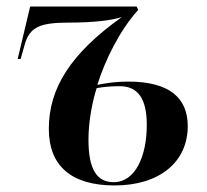

<svg xmlns="http://www.w3.org/2000/svg" viewBox="-20 -556 631 586"><path d="M330 10C466 10 553 -61 553 -171C553 -255 500 -307 371 -307C336 -307 308 -303 277 -297C301 -373 345 -463 402 -526L397 -536H72L34 -376H43L56 -422C71 -473 102 -487 189 -487C267 -487 322 -494 352 -504C196 -393 129 -287 129 -163C129 -51 196 10 330 10ZM327 0C276 0 250 -38 250 -130C250 -191 264 -253 275 -287C291 -290 316 -293 345 -293C403 -293 428 -252 428 -175C428 -79 393 0 327 0Z"/></svg>

Font: Noto Serif Display SemiCondensed SemiBold
Style: Italic
Weight: 600
Width: 4
Italic angle: -12°
Designer: Monotype Design Team
Foundry: Monotype Imaging Inc.
Version: Version 2.009